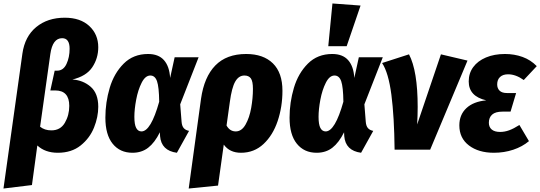

<svg xmlns="http://www.w3.org/2000/svg" viewBox="-46 -862 3112 1106"><path d="M83 -553Q97 -652 162.5 -706Q228 -760 327 -760Q417 -760 468.5 -712Q520 -664 520 -590Q520 -526 485.5 -474.5Q451 -423 371 -404Q433 -400 476.5 -362Q520 -324 520 -247Q520 -188 495.5 -127Q471 -66 418.5 -24Q366 18 287 18Q214 18 169 -24L138 204L-26 224ZM353 -252Q353 -341 272 -341H244L269 -455H283Q319 -455 337 -493.5Q355 -532 355 -581Q355 -642 312 -642Q257 -642 244 -551L185 -132Q211 -111 250 -111Q302 -111 327.5 -154.5Q353 -198 353 -252Z M934 -413 960 -532H1098L992 -261L1000 -160Q1002 -136 1012.5 -124Q1023 -112 1043 -108L973 18Q883 6 876 -78L875 -100Q845 -40 807.5 -11Q770 18 717 18Q645 18 603 -34Q561 -86 561 -184Q561 -272 586 -356Q611 -440 666.5 -495.5Q722 -551 807 -551Q867 -551 898.5 -515.5Q930 -480 934 -413ZM728 -189Q728 -145 738.5 -125Q749 -105 769 -105Q823 -105 871 -276Q870 -361 858.5 -394Q847 -427 820 -427Q791 -427 770 -385.5Q749 -344 738.5 -288Q728 -232 728 -189Z M1581 -339Q1581 -247 1553.5 -165Q1526 -83 1472 -32.5Q1418 18 1342 18Q1277 18 1243 -29L1210 207L1041 224L1112 -293Q1130 -419 1194.5 -485Q1259 -551 1372 -551Q1471 -551 1526 -497Q1581 -443 1581 -339ZM1411 -350Q1411 -394 1399 -410.5Q1387 -427 1362 -427Q1329 -427 1309 -392Q1289 -357 1278 -275L1259 -139Q1278 -105 1312 -105Q1346 -105 1368.5 -144.5Q1391 -184 1401 -240.5Q1411 -297 1411 -350Z M1995 -413 2021 -532H2159L2053 -261L2061 -160Q2063 -136 2073.5 -124Q2084 -112 2104 -108L2034 18Q1944 6 1937 -78L1936 -100Q1906 -40 1868.5 -11Q1831 18 1778 18Q1706 18 1664 -34Q1622 -86 1622 -184Q1622 -272 1647 -356Q1672 -440 1727.5 -495.5Q1783 -551 1868 -551Q1928 -551 1959.5 -515.5Q1991 -480 1995 -413ZM1789 -189Q1789 -145 1799.5 -125Q1810 -105 1830 -105Q1884 -105 1932 -276Q1931 -361 1919.5 -394Q1908 -427 1881 -427Q1852 -427 1831 -385.5Q1810 -344 1799.5 -288Q1789 -232 1789 -189ZM2031 -830 1951 -596H1845L1869 -842Z M2360 -246Q2360 -199 2357 -145L2494 -549L2647 -513L2432 0H2227Q2225 -190 2208.5 -316.5Q2192 -443 2155 -499L2310 -549Q2360 -454 2360 -246Z M2600 -140Q2600 -201 2640.5 -239Q2681 -277 2755 -284Q2654 -307 2654 -393Q2654 -440 2680 -475.5Q2706 -511 2753.5 -531Q2801 -551 2863 -551Q2917 -551 2964 -534Q3011 -517 3046 -481L2971 -401Q2925 -434 2881 -434Q2851 -434 2834.5 -418.5Q2818 -403 2818 -376Q2818 -353 2832 -339.5Q2846 -326 2875 -326H2927L2895 -219H2849Q2808 -219 2789 -202Q2770 -185 2770 -155Q2770 -130 2786.5 -116Q2803 -102 2835 -102Q2861 -102 2887 -111.5Q2913 -121 2946 -142L3001 -49Q2963 -17 2910.5 0.5Q2858 18 2799 18Q2711 18 2655.5 -24Q2600 -66 2600 -140Z"/></svg>

Font: Fira Sans Condensed ExtraBold
Style: Italic
Weight: 800
Width: 3
Italic angle: -8°
Designer: bBox Type GmbH & Carrois Corporate GbR & Edenspiekermann AG
Foundry: bBox Type GmbH & Carrois Corporate GbR & Edenspiekermann AG
Version: Version 4.301